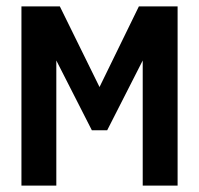

<svg xmlns="http://www.w3.org/2000/svg" viewBox="-20 -580 622 600"><path d="M47 0V-560H167L291 -308L414 -560H535V0H426V-391L315 -173H267L156 -391V0Z"/></svg>

Font: Tektur SemiCondensed Medium
Style: Regular
Weight: 500
Width: 4
Designer: Adam Jagosz
Foundry: Adam Jagosz
Version: Version 1.005;gftools[0.9.30]